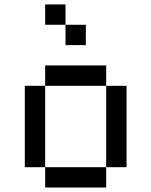

<svg xmlns="http://www.w3.org/2000/svg" viewBox="-20 -838 676 858"><path d="M181.8 -545.5V-454.5H454.5V-545.5ZM454.5 -454.5V-90.9H545.5V-454.5ZM90.9 -454.5V-90.9H181.8V-454.5ZM181.8 -90.9V0H454.5V-90.9ZM181.8 -818.2V-727.3H272.7V-818.2ZM272.7 -727.3V-636.4H363.6V-727.3Z"/></svg>

Font: Departure Mono
Style: Regular
Weight: 400
Monospace: yes
Designer: Helena Zhang
Version: Version 1.500;Glyphs 3.3.1 (3343)